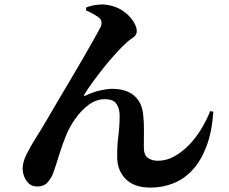

<svg xmlns="http://www.w3.org/2000/svg" viewBox="-20 -812 1040 873"><path d="M664 41Q591 41 552.5 3Q514 -35 513 -95Q512 -149 518 -193Q524 -237 524 -286Q524 -317 510 -339Q496 -361 456 -361Q418 -361 384 -336Q350 -311 323 -273Q296 -235 280 -195Q263 -154 249.5 -109.5Q236 -65 223 -28Q214 -3 197 16.5Q180 36 149 36Q127 36 112.5 23.5Q98 11 90.5 -8Q83 -27 83 -46Q83 -74 100 -109Q117 -144 143 -185Q169 -226 197 -274Q215 -305 242 -351Q269 -397 299.5 -448Q330 -499 358 -547.5Q386 -596 407 -633.5Q428 -671 437 -688Q443 -702 441.5 -712.5Q440 -723 432 -730Q420 -740 402.5 -749.5Q385 -759 371 -765L372 -778Q391 -786 416.5 -789.5Q442 -793 459 -791Q503 -786 535 -765Q567 -744 584.5 -717.5Q602 -691 602 -670Q602 -652 582 -639Q562 -626 541 -605Q521 -585 496.5 -557.5Q472 -530 447 -498.5Q422 -467 400 -436.5Q378 -406 363 -382Q361 -377 362.5 -376Q364 -375 368 -377Q404 -394 436 -401Q468 -408 490 -408Q554 -408 590 -377Q626 -346 631 -290Q635 -254 634.5 -220.5Q634 -187 634 -143Q634 -107 652.5 -94Q671 -81 698 -81Q737 -81 773.5 -101.5Q810 -122 841 -154.5Q872 -187 896 -227Q920 -267 936 -307L950 -304Q944 -214 919.5 -148.5Q895 -83 857 -41Q819 1 769.5 21Q720 41 664 41Z"/></svg>

Font: Noto Serif TC ExtraBold
Style: Regular
Weight: 800
Designer: Ryoko NISHIZUKA 西塚涼子 (kana & ideographs); Frank Grießhammer (Latin, Greek & Cyrillic); Wenlong ZHANG 张文龙 (bopomofo); San
Foundry: Adobe
Version: Version 2.002-H1;hotconv 1.1.0;makeotfexe 2.6.0